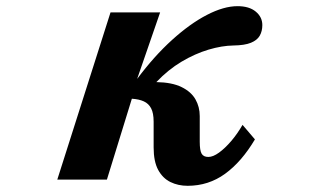

<svg xmlns="http://www.w3.org/2000/svg" viewBox="-20 -580 1040 620"><path d="M747.1 -560.1Q784.7 -560.1 805.9 -542.5Q827.1 -524.9 827.1 -499Q827.1 -479.5 818.8 -464.8Q810.5 -450.2 790.3 -441.9Q770 -433.6 733.9 -433.1Q696.8 -432.6 653.3 -419.7Q609.9 -406.7 566.4 -380.9Q522.9 -355 484.9 -314.9Q535.6 -314 566.4 -298.8Q597.2 -283.7 611.1 -259.3Q625 -234.9 625 -205.1V-122.1Q625 -94.2 631.1 -83.7Q637.2 -73.2 652.8 -73.2Q668 -73.2 687.3 -87.2Q706.5 -101.1 726.6 -124.5Q746.6 -147.9 763.2 -176.8L803.2 -129.9Q760.3 -57.6 706.8 -18.8Q653.3 20 585.9 20Q555.2 20 530.3 7.8Q505.4 -4.4 490.7 -31.5Q476.1 -58.6 476.1 -104V-187Q476.1 -214.8 468 -230.2Q460 -245.6 444.3 -252.7Q428.7 -259.8 405.8 -261.2L325.2 0H165L336.9 -540H497.1L422.9 -325.2Q477.5 -398.4 535.4 -450.9Q593.3 -503.4 647.9 -531.7Q702.6 -560.1 747.1 -560.1Z"/></svg>

Font: BIZ UDPMincho
Style: Bold
Weight: 700
Designer: TypeBank Co., Ltd.
Foundry: Morisawa Inc.
Version: Version 1.06